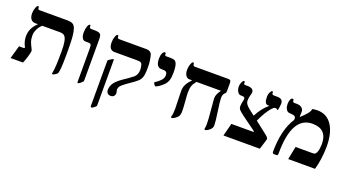

<svg xmlns="http://www.w3.org/2000/svg" viewBox="-57 -1168 3486 1937"><g transform="rotate(20 1686.0 -199.5)"><path d="M535.2 -279.8V-221.7Q535.2 -39.1 518.1 -18.1Q508.8 -7.3 493.7 1.2Q478.5 9.8 472.2 9.8Q463.9 9.8 463.9 3.9L466.8 -15.6Q478 -68.8 478 -236.8Q478 -305.2 470.7 -343.3Q463.4 -381.3 447.5 -398.2Q431.6 -415 393.1 -415H206.1Q178.2 -389.6 162.1 -356.2Q146 -322.8 146 -288.1Q146 -249.5 157 -220.2Q168 -190.9 180.2 -168.9Q191.9 -147 191.9 -140.1Q191.9 -123 178.5 -77.9Q165 -32.7 150.9 0H17.1L57.1 -140.1H102.1Q117.2 -140.1 117.2 -148.9L112.8 -159.2Q102.5 -176.8 95.2 -203.6Q87.9 -230.5 87.9 -257.8Q87.9 -302.7 104.2 -339.6Q120.6 -376.5 160.2 -415H130.9Q101.6 -415 84.2 -436.5Q66.9 -458 66.9 -498Q66.9 -529.8 77.6 -558.3Q88.4 -586.9 99.1 -586.9Q109.9 -586.9 109.9 -580.1V-568.8Q109.9 -553.2 127.9 -553.2H417Q464.8 -553.2 484.4 -541.7Q503.9 -530.3 514.6 -500.7Q525.4 -471.2 530.3 -419.9Q535.2 -368.7 535.2 -279.8Z M793 -43.9Q793 -33.2 787.6 -26.6Q782.2 -20 766.1 -7.1Q750 5.9 743.7 5.9Q737.8 5.9 736.3 2.4Q734.9 -1 734.9 -12.2V-359.9Q734.9 -385.7 732.2 -396.2Q729.5 -406.7 722.7 -410.9Q715.8 -415 696.8 -415H668.9Q647 -415 634.5 -436.8Q622.1 -458.5 622.1 -496.1Q622.1 -530.8 632.3 -559.8Q642.6 -588.9 654.8 -588.9Q663.1 -588.9 663.1 -580.1V-570.8Q663.1 -553.2 683.1 -553.2H710.9Q762.7 -553.2 777.8 -540.5Q793 -527.8 793 -485.8Z M1002 145Q1002 156.2 997.6 161.9Q993.2 167.5 981.9 175.8Q965.8 189.9 953.6 189.9Q943.8 189.9 943.8 175.8V-300.8Q943.8 -311 947.3 -314.9Q950.7 -318.8 963.9 -327.1Q989.7 -344.2 995.6 -344.2Q999.5 -344.2 1000.7 -342.8Q1002 -341.3 1002 -336.9ZM1273.9 -553.2Q1321.8 -553.2 1335 -515.1Q1351.6 -455.6 1351.6 -388.2Q1351.6 -332 1347.2 -303.7Q1342.8 -275.4 1328.6 -253.9Q1314.5 -231.4 1272.9 -202.1Q1240.7 -180.2 1200 -150.9Q1159.2 -121.6 1147 -104.7Q1134.8 -87.9 1134.8 -65.9Q1134.8 -59.1 1138.2 -49.3Q1141.6 -39.6 1141.6 -32.2Q1141.6 -10.3 1128.7 2Q1115.7 14.2 1095.7 14.2Q1074.2 14.2 1061.5 1Q1048.8 -12.2 1048.8 -32.2Q1048.8 -76.2 1075.9 -113Q1103 -149.9 1183.1 -201.7Q1211.4 -220.2 1235.8 -240.2Q1260.7 -254.4 1274.2 -278.8Q1287.6 -303.2 1287.6 -334Q1287.6 -348.6 1283.9 -369.6Q1280.3 -390.6 1274.7 -399.7Q1269 -408.7 1256.1 -411.9Q1243.2 -415 1210 -415H981.9Q920.9 -415 920.9 -497.1Q920.9 -529.8 931.2 -558.8Q941.4 -587.9 951.7 -587.9Q962.9 -587.9 962.9 -579.1V-569.8Q962.9 -553.2 984.9 -553.2Z M1612.8 -422.9Q1612.8 -373 1603 -342Q1593.3 -311 1570.1 -287.4Q1546.9 -263.7 1521.2 -247.3Q1495.6 -231 1486.8 -231Q1484.9 -231 1482.7 -232.4Q1480.5 -233.9 1472.2 -245.4Q1463.9 -256.8 1463.9 -264.2Q1463.9 -267.1 1468.8 -270Q1498.5 -287.1 1523.7 -314Q1548.8 -340.8 1548.8 -369.1Q1548.8 -387.7 1544.2 -397.5Q1539.6 -407.2 1528.3 -411.1Q1517.1 -415 1488.8 -415H1481.9Q1457 -415 1441.4 -437.7Q1425.8 -460.4 1425.8 -507.8Q1425.8 -541.5 1436.5 -564.2Q1447.3 -586.9 1460.9 -586.9Q1471.7 -586.9 1471.7 -579.1V-569.8Q1471.7 -553.2 1488.8 -553.2H1529.8Q1548.8 -553.2 1564.2 -550.8Q1579.6 -548.3 1590.3 -535.9Q1601.1 -523.4 1606.9 -497.1Q1612.8 -470.7 1612.8 -422.9Z M1862.3 -415Q1835.4 -382.8 1826.2 -355.7Q1816.9 -328.6 1816.9 -284.2Q1816.9 -255.4 1822.8 -189Q1828.1 -122.1 1828.1 -86.9Q1828.1 -45.4 1812 -25.9Q1773.9 12.2 1749 12.2Q1742.2 12.2 1742.2 3.9L1744.1 -3.4Q1752.9 -30.3 1752.9 -86.9L1750.5 -176.8L1748 -275.9Q1748 -314.9 1763.7 -346.2Q1779.3 -377.4 1815.9 -415H1785.2Q1760.7 -415 1745.8 -438.2Q1731 -461.4 1731 -499Q1731 -530.3 1741.9 -559.6Q1752.9 -588.9 1762.2 -588.9Q1766.6 -588.9 1770.8 -584.7Q1774.9 -580.6 1774.9 -573.2Q1774.9 -553.2 1795.9 -553.2H2153.3Q2171.4 -553.2 2177.2 -545.4Q2183.1 -537.6 2183.1 -519V-432.1Q2183.1 -414.1 2175.3 -408.2Q2149.9 -389.6 2149.9 -348.1Q2149.9 -314.5 2165.5 -209Q2181.2 -103.5 2181.2 -64Q2181.2 -33.7 2153.1 -11.2Q2125 11.2 2107.9 11.2Q2105 11.2 2102.5 8.3Q2100.1 5.4 2100.1 1Q2100.1 -4.4 2103 -15.4Q2106 -26.4 2106 -46.9Q2106 -99.6 2096.2 -200.7Q2085.9 -301.3 2085.9 -316.9Q2085.9 -342.8 2095 -364.7Q2104 -386.7 2125 -415Z M2740.7 -499Q2740.7 -485.4 2736.3 -456.8Q2731.9 -428.2 2728 -428.2Q2723.6 -428.2 2717.8 -434.1Q2714.4 -439.9 2700.7 -439.9Q2685.1 -439.9 2662.1 -413.3Q2639.2 -386.7 2617.2 -351.1Q2595.2 -315.4 2567.9 -255.9L2698.7 -153.8Q2728 -131.3 2728 -115.2Q2728 -109.9 2692.9 0H2302.7L2337.9 -137.2H2568.8Q2578.1 -137.2 2578.1 -141.1Q2578.1 -144.5 2567.9 -151.9L2433.1 -250Q2383.3 -286.6 2372.1 -301.5Q2360.8 -316.4 2360.8 -336.9Q2360.8 -356.4 2371.1 -402.3L2373 -417Q2373 -431.2 2364.7 -435.5Q2356.4 -439.9 2329.1 -439.9Q2307.6 -439.9 2293.2 -463.4Q2278.8 -486.8 2278.8 -520Q2278.8 -541.5 2289.8 -564.7Q2300.8 -587.9 2312 -587.9Q2319.8 -587.9 2319.8 -579.1V-568.8Q2319.8 -562 2322.8 -557.6Q2325.7 -553.2 2336.9 -553.2H2359.9Q2393.6 -553.2 2410.2 -540.8Q2426.8 -528.3 2426.8 -506.8Q2426.8 -494.6 2418.9 -471.2Q2410.6 -447.8 2410.6 -415Q2410.6 -398.4 2418 -384.5Q2425.3 -370.6 2442.4 -354.2Q2459.5 -337.9 2521 -292Q2565.9 -381.8 2635.7 -439.9H2621.1Q2601.6 -439.9 2591.3 -458.3Q2581.1 -476.6 2581.1 -522Q2581.1 -544.9 2592.3 -566.9Q2603.5 -588.9 2613.8 -588.9Q2616.7 -588.9 2619.4 -586.4Q2622.1 -584 2622.1 -580.1V-570.8Q2622.1 -562.5 2627.2 -557.9Q2632.3 -553.2 2647.9 -553.2H2676.8Q2712.9 -553.2 2726.8 -539.3Q2740.7 -525.4 2740.7 -499Z M3319.8 -250Q3319.8 -185.1 3310.5 -118.9Q3301.3 -52.7 3285.6 0H2998L3025.9 -140.1H3205.6Q3222.2 -140.1 3229.5 -143.1Q3236.8 -146 3243.4 -155.3Q3250 -164.6 3254.6 -178.7Q3259.3 -192.9 3262.5 -215.1Q3265.6 -237.3 3265.6 -256.8Q3265.6 -418.9 3107.9 -418.9Q2887.7 -418.9 2887.7 -20Q2887.7 -7.3 2884 -2.2Q2880.4 2.9 2869.6 2.9H2845.7Q2828.6 2.9 2828.6 -18.1Q2828.6 -133.3 2851.3 -227.8Q2874 -322.3 2918 -389.2Q2919.9 -392.1 2919.9 -405.8Q2919.9 -421.9 2907.7 -430.2Q2895.5 -438.5 2856 -439.9Q2830.1 -439.9 2815.9 -462.9Q2801.8 -485.8 2801.8 -524.9Q2801.8 -550.8 2811 -569.3Q2820.3 -587.9 2832 -587.9Q2844.7 -587.9 2844.7 -571.8Q2844.7 -553.2 2865.7 -553.2H2887.7Q2922.9 -553.2 2942.9 -536.9Q2962.9 -520.5 2962.9 -492.2L2960.9 -458Q2960.9 -443.8 2962.9 -438Q3012.2 -484.4 3031 -508.8Q3049.8 -533.2 3054.7 -558.1Q3090.3 -563 3107.9 -563Q3209 -563 3264.4 -480.2Q3319.8 -397.5 3319.8 -250Z"/></g></svg>

Font: Liberation Serif
Style: Bold
Weight: 700
Designer: Steve Matteson
Foundry: Ascender Corporation
Version: Version 2.1.5